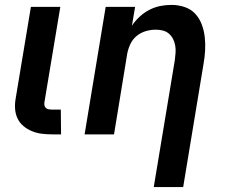

<svg xmlns="http://www.w3.org/2000/svg" viewBox="-20 -548 940 783"><path d="M193 0Q172 0 151 -2.5Q130 -5 110.5 -13Q91 -21 75.5 -34Q60 -47 51.5 -65Q43 -83 41.5 -104Q40 -125 44 -147L106 -520H226L161 -130Q160 -124 161.5 -117.5Q163 -111 168 -107Q173 -103 179.5 -102Q186 -101 192 -101H228L229 0Z M607 215 693 -303Q695 -318 696 -333Q697 -348 694.5 -362.5Q692 -377 685.5 -389.5Q679 -402 668.5 -411Q658 -420 644 -423.5Q630 -427 615 -427Q595 -427 574.5 -421Q554 -415 537.5 -401.5Q521 -388 512 -369Q503 -350 499 -330L445 0H325L411 -520H531L518 -443Q531 -463 549.5 -480Q568 -497 589.5 -508Q611 -519 633.5 -523.5Q656 -528 679 -528Q707 -528 732.5 -519.5Q758 -511 775.5 -492.5Q793 -474 802.5 -449Q812 -424 815 -397Q818 -370 816.5 -342.5Q815 -315 810 -287L727 215Z"/></svg>

Font: Iosevka Aile
Style: Bold Italic
Weight: 700
Italic angle: -9°
Designer: Belleve Invis
Foundry: Belleve Invis
Version: Version 28.0.1; ttfautohint (v1.8.4)